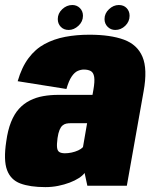

<svg xmlns="http://www.w3.org/2000/svg" viewBox="-31 -741 607 766"><path d="M150 5.5Q176.5 5.5 201.2 0.5Q226 -4.5 247 -12.5Q268 -20.5 283.5 -30.5Q299 -40.5 306.5 -51L317.5 0H475L542 -377Q558 -465.5 537.5 -514.2Q517 -563 463.2 -582.8Q409.5 -602.5 325.5 -602.5Q274 -602.5 229.2 -594Q184.5 -585.5 147.2 -565.5Q110 -545.5 82.8 -509Q55.5 -472.5 39.5 -417L234 -386Q243.5 -419 255 -435.8Q266.5 -452.5 279 -458Q291.5 -463.5 303.5 -463.5Q320.5 -463.5 331.2 -457.5Q342 -451.5 344.8 -433.8Q347.5 -416 341.5 -382L338 -362.5H200.5Q170 -362.5 141.5 -357.5Q113 -352.5 88.5 -340.2Q64 -328 45 -307.2Q26 -286.5 13 -254Q0 -221.5 -6 -177Q-17.5 -102 -3 -62.8Q11.5 -23.5 50.2 -9Q89 5.5 150 5.5ZM228 -129.5Q214.5 -129.5 206.5 -134Q198.5 -138.5 196.8 -151.2Q195 -164 198.5 -190Q201.5 -210.5 206.5 -222.5Q211.5 -234.5 218.2 -240.2Q225 -246 233.2 -247.8Q241.5 -249.5 252.5 -249.5H316.5L300 -154Q293 -146.5 281 -141Q269 -135.5 255 -132.5Q241 -129.5 228 -129.5ZM243 -621.5Q264 -621.5 282 -638.2Q300 -655 300 -678Q300 -696.5 287.8 -708.8Q275.5 -721 257.5 -721Q235 -721 217.2 -704.2Q199.5 -687.5 199.5 -665Q199.5 -646.5 211.5 -634Q223.5 -621.5 243 -621.5ZM429 -621.5Q451.5 -621.5 468.8 -638.2Q486 -655 486 -678Q486 -696.5 474.2 -708.8Q462.5 -721 443 -721Q421.5 -721 403.8 -704.2Q386 -687.5 386 -665Q386 -646.5 398.5 -634Q411 -621.5 429 -621.5Z"/></svg>

Font: Anybody Condensed Black
Style: Italic
Weight: 900
Width: 3
Italic angle: -10°
Version: Version 1.113;gftools[0.9.25]